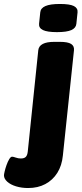

<svg xmlns="http://www.w3.org/2000/svg" viewBox="-116 -736 412 968"><path d="M26 212Q-7 212 -35 203.5Q-63 195 -79.5 180Q-96 165 -96 148Q-96 143 -92.5 128Q-89 113 -83 96Q-77 79 -69.5 66.5Q-62 54 -55 54Q-49 54 -36.5 58.5Q-24 63 -11 63Q6 63 14 55Q22 47 24 28L77 -483Q82 -525 158 -525H186Q226 -525 242.5 -514.5Q259 -504 257 -483L201 48Q196 99 173 135.5Q150 172 112.5 192Q75 212 26 212ZM171 -574Q122 -574 100.5 -584.5Q79 -595 81 -616L87 -674Q89 -695 113 -705.5Q137 -716 186 -716Q236 -716 256.5 -705.5Q277 -695 275 -674L269 -616Q267 -595 244 -584.5Q221 -574 171 -574Z"/></svg>

Font: Asap Black
Style: Italic
Weight: 900
Italic angle: -6°
Designer: Pablo Cosgaya
Foundry: Omnibus-Type
Version: Version 3.001